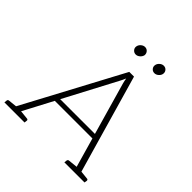

<svg xmlns="http://www.w3.org/2000/svg" viewBox="-245 -1062 1234 1234"><g transform="rotate(45 372.0 -445.5)"><path d="M37 0 414 -706H457L660 0H627Q621 0 617 -3.5Q613 -7 613 -12L438 -624Q436 -632 433.5 -642.5Q431 -653 430 -662Q426 -653 421 -642Q416 -631 412 -624L89 -12Q87 -7 82 -3.5Q77 0 70 0ZM69 0 72 -30H100L97 0ZM197 -236 212 -268H552L560 -236ZM601 0 604 -30H632L629 0ZM-15 0 -13 -18Q-13 -23 -9.5 -26Q-6 -29 -2 -29L75 -37L76 0ZM76 0 85 -37 161 -29Q165 -29 168 -26Q171 -23 170 -18L168 0ZM530 0 532 -18Q533 -23 536 -26Q539 -29 544 -29L621 -37V0ZM622 0 631 -37 706 -29Q711 -29 713.5 -26Q716 -23 716 -18L713 0ZM408 -852Q405 -837 392 -825.5Q379 -814 364 -814Q349 -814 338.5 -825.5Q328 -837 330 -852Q332 -868 345 -879.5Q358 -891 373 -891Q389 -891 399 -879.5Q409 -868 408 -852ZM577 -852Q575 -837 562 -825.5Q549 -814 534 -814Q518 -814 508 -825.5Q498 -837 500 -852Q502 -868 515 -879.5Q528 -891 543 -891Q559 -891 569 -879.5Q579 -868 577 -852Z"/></g></svg>

Font: Aleo ExtraLight
Style: Italic
Weight: 250
Italic angle: -7°
Designer: Alessio Laiso
Foundry: Alessio Laiso
Version: Version 2.001;gftools[0.9.29]